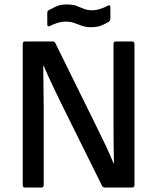

<svg xmlns="http://www.w3.org/2000/svg" viewBox="-20 -841 704 861"><path d="M92 0Q82 0 82 -11V-644Q82 -655 92 -655H216Q225 -655 228 -648L408 -283Q435 -229 454.5 -187.5Q474 -146 489 -109H491Q490 -149 489.5 -197.5Q489 -246 489 -287V-644Q489 -655 499 -655H572Q583 -655 583 -644V-11Q583 0 572 0H451Q442 0 438 -7L262 -362Q239 -409 217 -455Q195 -501 176 -546H174Q174 -495 175 -449.5Q176 -404 176 -354V-11Q176 0 165 0ZM388 -719Q366 -719 348.5 -725Q331 -731 314 -737.5Q297 -744 276 -744Q255 -744 235.5 -737.5Q216 -731 205 -725Q192 -718 192 -732V-782Q192 -792 198 -795Q210 -801 229.5 -811Q249 -821 279 -821Q306 -821 323.5 -814.5Q341 -808 356 -801.5Q371 -795 391 -795Q412 -795 431 -801.5Q450 -808 462 -815Q475 -822 475 -808V-758Q475 -749 469 -744Q458 -737 438 -728Q418 -719 388 -719Z"/></svg>

Font: Sofia Sans Medium
Style: Regular
Weight: 500
Designer: Botio Nikoltchev, Ani Petrova
Foundry: lettersoup
Version: Version 4.101; ttfautohint (v1.8.4.7-5d5b)